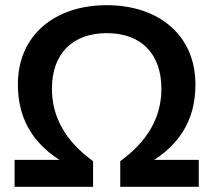

<svg xmlns="http://www.w3.org/2000/svg" viewBox="-20 -721 823 741"><path d="M36.3 0H339.2V-99C232.4 -176.5 180.4 -269.6 180.4 -378.4C180.4 -515.7 261.8 -593.1 392.2 -593.1C522.5 -593.1 602.9 -515.7 602.9 -378.4C602.9 -269.6 551 -176.5 444.1 -99V0H747.1V-103.9H516.7V-70.6C671.6 -147.1 734.3 -255.9 734.3 -395.1C734.3 -585.3 592.2 -701 392.2 -701C191.2 -701 49 -585.3 49 -395.1C49 -255.9 112.7 -147.1 267.6 -70.6V-103.9H36.3Z"/></svg>

Font: LL Pando Sans
Style: Bold
Weight: 700
Designer: Joshua Smith
Foundry: Joshua Smith
Version: Version 1.000;Glyphs 3.2.1 (3258)